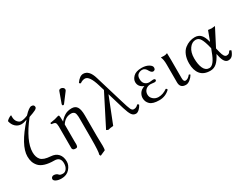

<svg xmlns="http://www.w3.org/2000/svg" viewBox="-76 -1348 2890 2227"><g transform="rotate(-30 1369.5 -234.5)"><path d="M259.8 229Q216.8 229 189 215.1Q161.1 201.2 161.1 182.1Q161.1 167 172.1 158Q183.1 148.9 195.8 148.9Q233.9 148.9 253.9 174.8Q265.1 188 301.8 188Q330.6 188 350.8 160.4Q371.1 132.8 371.1 88.9Q371.1 5.9 289.1 5.9Q217.3 5.9 166.7 -9.5Q116.2 -24.9 90.1 -54Q64 -83 53 -116Q42 -148.9 42 -190.9Q42 -336.9 247.1 -565.9Q202.1 -548.8 170.9 -548.8Q127 -548.8 94.5 -578.4Q62 -607.9 51.8 -658.2Q71.8 -682.1 108.9 -698.2H118.2Q117.2 -692.4 117.2 -678.2Q117.2 -634.3 139.6 -608.2Q162.1 -582 186 -582Q223.1 -582 274.9 -604Q340.8 -674.8 373 -674.8Q410.2 -674.8 410.2 -642.1Q410.2 -625 383.1 -610.6Q356 -596.2 293 -575.2Q118.2 -351.1 118.2 -202.1Q118.2 -137.2 150.6 -100.1Q183.1 -63 276.9 -57.1Q341.8 -53.2 375.5 -14.6Q409.2 23.9 409.2 87.9Q409.2 137.7 369.4 183.3Q329.6 229 259.8 229Z M771 -681.2Q787.1 -681.2 800 -670.7Q813 -660.2 813 -646Q813 -636.2 807.1 -627.9L714.8 -505.9Q709 -498 703.1 -498Q689 -498 689 -511.2Q689 -515.1 690.9 -521L742.7 -664.1Q749 -681.2 771 -681.2ZM605 -335.9Q624 -363.8 665 -391.4Q706.1 -418.9 764.2 -418.9Q813 -418.9 835.4 -384Q857.9 -349.1 857.9 -268.1V5.9Q857.9 31.7 859.4 75.9Q860.8 120.1 860.8 137.2Q860.8 176.3 856 194.8L783.7 227.1L773.9 210Q787.1 174.8 787.1 5.9V-256.8Q787.1 -280.8 786.6 -293Q786.1 -305.2 783 -322.5Q779.8 -339.8 774.4 -347.9Q769 -356 757.6 -362.5Q746.1 -369.1 729 -369.1Q649.9 -369.1 603 -295.9V-68.8Q603 -64.9 603.5 -47.9Q604 -30.8 603.5 -24.9Q603 -19 600.6 -8.5Q598.1 2 591.6 5.9Q585 9.8 574.7 9.8Q552.7 9.8 543.9 3.4Q535.2 -2.9 531.7 -16.1V-68.8V-312Q530.8 -351.1 519.8 -362.1Q508.8 -373 469.7 -377Q464.8 -384.8 467.8 -394Q538.6 -403.8 585.9 -420.9Q595.7 -420.9 598.1 -415Q603 -399.9 603 -348.1V-335.9Z M1464.8 -62Q1451.7 -34.2 1427.7 -12.2Q1403.8 9.8 1382.8 9.8Q1348.6 9.8 1328.1 -19.5Q1307.6 -48.8 1285.6 -120.1L1217.8 -346.2L1081.1 0Q1038.1 2.9 1009.8 11.2L985.8 0L1196.8 -415L1174.8 -487.8Q1129.9 -639.6 1070.8 -640.1Q1036.6 -640.1 1003.9 -616.2Q988.8 -620.1 986.8 -631.8Q1032.7 -697.8 1080.1 -698.2Q1160.2 -698.2 1195.8 -575.2L1307.6 -204.1Q1337.4 -103 1351.1 -75.4Q1364.7 -47.9 1386.7 -47.9Q1422.9 -47.9 1445.8 -77.1Q1460.9 -74.2 1464.8 -62Z M1606.4 -115.2Q1606.4 -78.1 1636 -52.5Q1665.5 -26.9 1705.6 -26.9Q1765.6 -26.9 1823.7 -67.9Q1838.9 -62 1838.4 -47.9Q1778.3 10.3 1694.8 9.8Q1608.9 9.8 1573.2 -24.2Q1537.6 -58.1 1537.6 -107.9Q1537.6 -141.1 1557.6 -172.1Q1577.6 -203.1 1624.5 -219.2V-220.2Q1555.7 -248 1555.7 -312Q1555.7 -350.1 1591.1 -384.5Q1626.5 -418.9 1701.7 -418.9Q1754.9 -418.9 1792.7 -397.5Q1830.6 -376 1830.6 -350.1Q1830.6 -331.1 1821 -323Q1811.5 -314.9 1799.8 -314.9Q1778.8 -314.9 1759.8 -346.2Q1735.8 -396 1695.8 -396Q1666 -396 1641.8 -378.4Q1617.7 -360.8 1617.7 -318.8Q1617.7 -272.9 1641.1 -251Q1664.6 -229 1698.7 -229L1721.7 -231.4Q1744.6 -233.9 1747.6 -233.9Q1775.4 -233.9 1775.4 -216.8Q1775.4 -197.8 1746.6 -198.2Q1742.7 -198.2 1722.7 -200.7Q1702.6 -203.1 1697.8 -203.1Q1657.7 -203.1 1632.1 -178.7Q1606.4 -154.3 1606.4 -115.2Z M1974.6 -307.1Q1974.6 -374 1957.5 -409.2L1959.5 -411.1Q1971.7 -409.2 1998.5 -409.2Q2020.5 -409.2 2043.5 -418.9Q2045.4 -357.9 2045.4 -327.1V-85Q2045.4 -35.2 2070.8 -35.2Q2105 -35.2 2137.7 -77.1Q2139.6 -76.7 2142.1 -76.2Q2152.3 -72.8 2154.8 -66.9Q2137.7 -37.1 2108.6 -13.7Q2079.6 9.8 2051.8 9.8Q1974.6 9.8 1974.6 -67.9Z M2563.5 -182.1 2577.1 -127Q2595.2 -48.8 2630.4 -48.8Q2649.4 -48.8 2660.4 -55.9Q2671.4 -63 2683.1 -84Q2698.2 -84 2707.5 -73.2Q2691.4 -28.3 2671.4 -9.3Q2651.4 9.8 2620.1 9.8Q2565.9 9.8 2544.4 -86.9L2536.1 -124Q2500 -53.2 2463.6 -21.7Q2427.2 9.8 2379.4 9.8Q2291.5 9.8 2248.5 -42.7Q2205.6 -95.2 2205.6 -187Q2205.6 -250 2224.9 -297.1Q2244.1 -344.2 2276.1 -369.6Q2308.1 -395 2342.8 -407Q2377.4 -418.9 2412.1 -418.9Q2462.9 -418.9 2493.2 -386.5Q2523.4 -354 2538.6 -290Q2540.5 -280.8 2543.9 -288.6Q2544.4 -289.6 2544.9 -291.5L2590.3 -414.1Q2597.2 -414.1 2613.3 -411.6Q2629.4 -409.2 2636.5 -409.2Q2643.6 -409.2 2660.4 -411.6Q2677.2 -414.1 2683.1 -414.1ZM2516.1 -211.9 2511.2 -231.9Q2492.2 -310.1 2469.7 -348.6Q2447.3 -387.2 2407.2 -387.2Q2357.4 -387.2 2321.8 -338.1Q2286.1 -289.1 2286.1 -209Q2286.1 -126 2310.3 -74.5Q2334.5 -22.9 2384.3 -22.9Q2447.3 -22.9 2500.5 -172.9Z"/></g></svg>

Font: Linux Libertine Display
Style: Regular
Weight: 400
Designer: Philipp H. Poll
Foundry: Philipp H. Poll
Version: Version 5.0.9